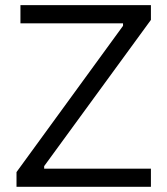

<svg xmlns="http://www.w3.org/2000/svg" viewBox="-20 -723 648 743"><path d="M564 -646V-703.1H59.1V-632.8H456.1V-623L43.9 -57.1V0H564V-70.3H150.9V-80.1Z"/></svg>

Font: Faust Sans
Style: Regular
Weight: 400
Designer: Andreas Faust
Version: Version 1.003;Glyphs 3.1.2 (3151)